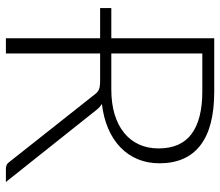

<svg xmlns="http://www.w3.org/2000/svg" viewBox="-68 -680 748 652"><g transform="rotate(90 306.0 -354.0)"><path d="M284 -358Q331 -358 368.2 -369.2Q405.5 -380.5 431.2 -401.5Q457 -422.5 470.5 -452Q484 -481.5 484 -518.5Q484 -594 434.8 -630.5Q385.5 -667 291 -667H161.5V-358ZM598 0H554Q545.5 0 539.8 -2.8Q534 -5.5 529 -13L302 -300Q298 -305.5 293.8 -309.5Q289.5 -313.5 284.2 -315.8Q279 -318 271.8 -319Q264.5 -320 254 -320H161.5V0H110V-320H7.5V-358H110V-707.5H291Q413 -707.5 473.8 -660.2Q534.5 -613 534.5 -521.5Q534.5 -481 520.5 -447.5Q506.5 -414 480.2 -388.8Q454 -363.5 416.8 -347.5Q379.5 -331.5 333 -326Q345 -318.5 354.5 -306Z"/></g></svg>

Font: Lato 2
Style: Regular
Weight: 300
Designer: Lukasz Dziedzic with Adam Twardoch and Botio Nikoltchev
Foundry: tyPoland Lukasz Dziedzic
Version: Version 2.015; 2015-08-06; http://www.latofonts.com/